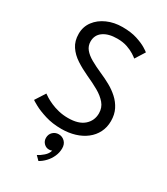

<svg xmlns="http://www.w3.org/2000/svg" viewBox="-220 -769 963 1105"><g transform="rotate(30 262.0 -217.0)"><path d="M258.1 -672Q314.6 -672 355 -659Q395.5 -645.9 418.9 -631.5Q442.4 -617.1 446.5 -612.6L406.1 -548.4Q398.4 -555.1 379.6 -567.2Q360.7 -579.4 331.9 -589.4Q303.1 -599.3 265.3 -599.3Q207 -599.3 173.1 -575.4Q139.1 -551.6 139.1 -508.4Q139.1 -479.2 157 -457.2Q174.9 -435.3 207 -417.1Q239 -398.9 281 -380.4Q315.2 -365.8 348.6 -347.3Q382.1 -328.8 409.6 -303.8Q437.1 -278.9 453.7 -245.9Q470.3 -212.9 470.3 -169.6Q470.3 -127.8 453.2 -94.2Q436.2 -60.6 405.5 -36.8Q374.9 -13 333.8 -0.5Q292.8 12 244.8 12Q185.2 12 137.1 -2.9Q88.9 -17.9 59.4 -34.1Q29.9 -50.4 25.8 -54.1L68.9 -121.3Q75.1 -116.4 90.8 -106.6Q106.6 -96.8 130 -86.3Q153.4 -75.9 183.1 -68.6Q212.7 -61.4 246.6 -61.4Q316.3 -61.4 352.2 -93.1Q388.1 -124.8 388.1 -173.6Q388.1 -211.3 365.1 -238.4Q342.1 -265.5 304.8 -286.7Q267.4 -307.9 223.6 -327.4Q178.4 -348.2 140.7 -372.7Q103.1 -397.1 80.5 -430.9Q57.9 -464.6 57.9 -512.5Q57.9 -559.6 84.8 -595.6Q111.6 -631.6 157.2 -651.8Q202.8 -672 258.1 -672ZM248.7 45.9Q272.1 45.9 288.9 62.4Q305.6 78.8 305.6 106.6Q305.6 135.1 294 160.7Q282.5 186.3 263.8 206.1Q245.1 226 223.3 237.9L198.1 212.6Q215.8 204.2 236.3 186.4Q256.9 168.5 262.1 146.5Q253.7 150.6 242.1 150.6Q222.6 150.6 208.4 136Q194.2 121.4 194.2 100.4Q194.2 76.5 210 61.2Q225.8 45.9 248.7 45.9Z"/></g></svg>

Font: League Spartan Extralight
Style: Regular
Weight: 200
Foundry: The League of Moveable Type
Version: Version 2.300; ttfautohint (v1.8.3)